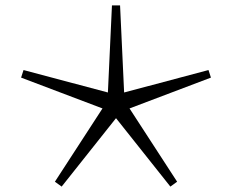

<svg xmlns="http://www.w3.org/2000/svg" viewBox="-20 -684 858 710"><path d="M760 -397 751 -425 439 -342 424 -664H394L379 -342L67 -425L58 -397L359 -283L183 -12L208 6L409 -247L610 6L635 -12L459 -283Z"/></svg>

Font: FiraGO Light
Style: Regular
Weight: 300
Designer: bBox Type
Foundry: bBox Type GmbH
Version: Version 1.001;PS 001.001;hotconv 1.0.88;makeotf.lib2.5.64775